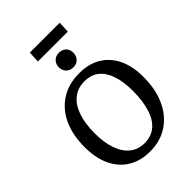

<svg xmlns="http://www.w3.org/2000/svg" viewBox="-302 -1189 1331 1331"><g transform="rotate(-45 364.0 -523.5)"><path d="M57 -329Q57 -449 98 -536Q139 -623 214 -670.5Q289 -718 393 -718Q487 -718 553.5 -677.5Q620 -637 655.5 -561.5Q691 -486 690 -383Q690 -263 649 -174Q608 -85 533.5 -35.5Q459 14 357 14Q264 14 196 -28Q128 -70 92.5 -147Q57 -224 57 -329ZM174 -350Q174 -258 197 -191.5Q220 -125 264.5 -89.5Q309 -54 371 -54Q436 -54 480 -90Q524 -126 546.5 -195.5Q569 -265 570 -365Q570 -457 548.5 -521.5Q527 -586 484.5 -619.5Q442 -653 379 -653Q315 -653 269 -617.5Q223 -582 199 -514.5Q175 -447 174 -350ZM322 -846Q322 -877 341.5 -897.5Q361 -918 394 -918Q415 -918 431.5 -909Q448 -900 456.5 -884Q465 -868 465 -847Q465 -816 445.5 -795.5Q426 -775 394 -775Q362 -775 342 -795Q322 -815 322 -846ZM252 -1061H545L541 -978H248Z"/></g></svg>

Font: Literata 18pt Medium
Style: Italic
Weight: 500
Italic angle: -2°
Designer: Latin by Veronika Burian and Jose Scaglione. Greek by Irene Vlachou. Cyrillic by Vera Evstafieva
Foundry: TypeTogether
Version: Version 3.103;gftools[0.9.29]